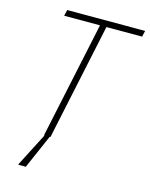

<svg xmlns="http://www.w3.org/2000/svg" viewBox="-129 -769 810 1040"><g transform="rotate(15 276.5 -249.0)"><path d="M116 -688H553L545 -654H345L210 -18V-17L206 0H202L119 190H77L78 185L173 0H170L309 -654H108Z"/></g></svg>

Font: Saira Semi Condensed Thin
Style: Italic
Weight: 100
Width: 4
Italic angle: -12°
Designer: Hector Gatti with collaboration of the Omnibus-Type team
Foundry: Omnibus-Type
Version: Version 1.001; ttfautohint (v1.8)